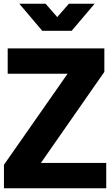

<svg xmlns="http://www.w3.org/2000/svg" viewBox="-20 -1003 587 1023"><path d="M1 -125 340 -610H21V-745H536V-620L198 -135H546V0H1ZM83 -983H223L285 -912L347 -983H484L362 -839H205Z"/></svg>

Font: BLUETTI 2.0
Style: Bold
Weight: 700
Designer: Stijn de Vries
Foundry: tokotype
Version: Version 2.005;October 31, 2023;FontCreator 14.0.0.2814 64-bi